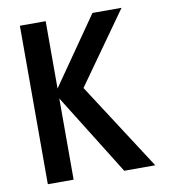

<svg xmlns="http://www.w3.org/2000/svg" viewBox="-82 -795 763 865"><g transform="rotate(-10 300.0 -362.5)"><path d="M185 -371.5V0H67V-725H185V-417L399 -725H532L300.5 -399L558.5 0H416.5Z"/></g></svg>

Font: JuliaMono SemiBold
Style: Regular
Weight: 600
Monospace: yes
Designer: cormullion
Foundry: corm
Version: Version 0.055; ttfautohint (v1.8.4)